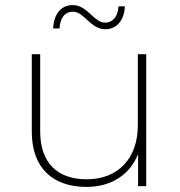

<svg xmlns="http://www.w3.org/2000/svg" viewBox="-20 -732 706 755"><path d="M267 -686C311 -686 336 -617 394 -617C440 -617 469 -654 471 -707H446C444 -669 425 -643 393 -643C349 -643 324 -712 266 -712C220 -712 191 -676 189 -620H214C216 -661 235 -686 267 -686ZM522 -519V-239C522 -111 446 -27 321 -27C205 -27 138 -92 138 -216V-519H105V-214C105 -71 188 3 320 3C419 3 491 -46 523 -126V0H555V-519Z"/></svg>

Font: Talent ExtraLight
Style: Regular
Weight: 200
Designer: Mike Powis
Version: Version 1.001;hotconv 1.0.109;makeotfexe 2.5.65596